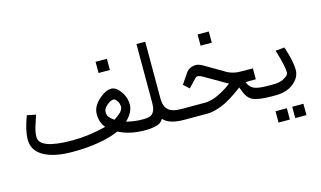

<svg xmlns="http://www.w3.org/2000/svg" viewBox="-93 -897 2300 1376"><g transform="rotate(-15 1057.0 -209.5)"><path d="M755 -483V-566H671V-483ZM122 -154C122 -182 128 -211 139 -243C150 -275 157 -299 161 -311L96 -324C71 -257 57 -200 57 -152C57 -96 85 -53 139 -25C193 3 261 15 345 15H349C491 15 605 -5 692 -43C748 -14 814 0 887 0V-80C850 -80 811 -85 771 -95C809 -132 829 -170 829 -207C829 -244 818 -277 796 -307C774 -337 752 -351 729 -351C706 -351 684 -342 661 -326C608 -288 582 -246 582 -202C582 -158 594 -124 617 -98C530 -76 446 -65 366 -65C203 -65 122 -95 122 -154ZM694 -130C678 -141 666 -152 658 -162C650 -172 647 -185 647 -200C647 -215 655 -230 673 -246C691 -262 708 -272 726 -272C735 -272 742 -264 751 -251C760 -238 764 -223 764 -208C764 -184 741 -159 694 -130Z M1180 0V-80C1130 -80 1098 -90 1080 -108C1062 -126 1052 -153 1052 -190V-613H987V-172C987 -136 978 -110 959 -94C948 -85 928 -80 898 -80H854V-6C864 -3 874 0 884 0H898C923 0 951 -4 980 -12C996 -16 1011 -28 1025 -48C1054 -15 1105 0 1180 0Z M1511 -483V-566H1428V-483ZM1824 0V-80C1777 -80 1744 -84 1723 -92C1702 -100 1687 -114 1677 -135L1672 -146C1675 -146 1679 -147 1683 -147C1687 -147 1691 -148 1695 -148H1748V-229H1718C1696 -229 1673 -229 1645 -230C1617 -231 1589 -238 1563 -251L1418 -336C1394 -351 1374 -358 1359 -358C1327 -358 1301 -345 1285 -322L1233 -245L1274 -207L1329 -265C1336 -273 1342 -277 1350 -277C1358 -277 1371 -273 1387 -264L1532 -180C1534 -178 1538 -176 1542 -174C1546 -172 1551 -170 1554 -168C1545 -160 1533 -152 1518 -142C1454 -101 1400 -80 1355 -80H1147V-6C1157 -3 1167 0 1177 0H1355C1384 0 1417 -9 1457 -24C1497 -39 1550 -71 1618 -122L1624 -106C1638 -63 1659 -34 1684 -21C1709 -8 1757 0 1824 0ZM1192 -112Z M1909 194V110H1825V194ZM2032 194V110H1949V194ZM2005 -315 1938 -309C1963 -228 1976 -171 1976 -139C1976 -131 1973 -124 1967 -117C1961 -110 1949 -103 1933 -94C1917 -85 1891 -80 1855 -80H1791V-6C1801 -3 1811 0 1821 0H1855C1910 0 1954 -13 1989 -41C2024 -69 2042 -101 2042 -141C2042 -181 2030 -238 2005 -315Z"/></g></svg>

Font: Iranian Sans 
Style: Regular
Weight: 400
Designer: Hooman Mehr, Hadi Navid in Neviseh Pardaz Co. Ltd. (http://nevisa.com)
Foundry: http://font-store.ir
Version: 5.0.0 build 1/7/1393